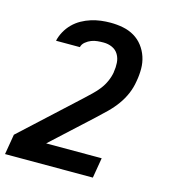

<svg xmlns="http://www.w3.org/2000/svg" viewBox="-121 -619 831 925"><g transform="rotate(15 294.5 -156.5)"><path d="M427 215H-11L6 114L284 -142Q302 -159 320.5 -176.5Q339 -194 354 -213.5Q369 -233 379 -255.5Q389 -278 393 -301V-303Q397 -326 395.5 -349Q394 -372 383 -390.5Q372 -409 352 -418Q332 -427 309 -427Q293 -427 278 -425.5Q263 -424 248.5 -418.5Q234 -413 220.5 -402Q207 -391 204 -376H85Q90 -399 102.5 -422Q115 -445 133.5 -463.5Q152 -482 174.5 -494.5Q197 -507 221 -514.5Q245 -522 269 -525Q293 -528 317 -528Q349 -528 379.5 -522Q410 -516 435.5 -501Q461 -486 479 -462.5Q497 -439 506.5 -410.5Q516 -382 516 -350.5Q516 -319 510 -287Q505 -255 492 -224.5Q479 -194 459 -166.5Q439 -139 414.5 -115Q390 -91 365 -68L167 114H444Z"/></g></svg>

Font: Iosevka Extended Oblique
Style: Bold
Weight: 700
Width: 7
Italic angle: -9°
Monospace: yes
Designer: Belleve Invis
Foundry: Belleve Invis
Version: Version 32.5.0; ttfautohint (v1.8.4)